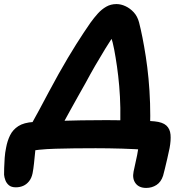

<svg xmlns="http://www.w3.org/2000/svg" viewBox="-78 -728 907 943"><path d="M511 -81Q514 -142 513 -198Q512 -254 507.5 -305.5Q503 -357 496.5 -402Q490 -447 483 -484Q476 -521 467 -548L489 -565Q464 -529 439 -488.5Q414 -448 389.5 -405.5Q365 -363 342 -320Q325 -290 306.5 -257Q288 -224 270 -191.5Q252 -159 236.5 -130.5Q221 -102 208 -80L64 -96Q90 -142 114 -187Q138 -232 162 -277Q186 -322 210 -365Q258 -450 296 -510Q334 -570 366 -616Q384 -641 402.5 -661.5Q421 -682 443.5 -695Q466 -708 494 -708Q516 -708 538.5 -697.5Q561 -687 579 -667.5Q597 -648 605 -618Q613 -587 621.5 -544.5Q630 -502 638 -450.5Q646 -399 651.5 -341Q657 -283 659 -221Q661 -159 659 -95ZM640 195Q605 195 588 172.5Q571 150 578 115Q581 100 586 78Q591 56 595.5 34Q600 12 602 -4L627 7Q611 6 583 4.5Q555 3 522 2Q489 1 455.5 0.5Q422 0 392 0Q281 0 194.5 2.5Q108 5 52 17L99 -42Q98 -15 95 15.5Q92 46 89 74.5Q86 103 82 123Q77 147 64.5 162.5Q52 178 35.5 185Q19 192 0 192Q-22 192 -34 182Q-46 172 -51.5 157.5Q-57 143 -58 130Q-58 119 -57.5 96.5Q-57 74 -55 47Q-53 20 -48 -3Q-42 -36 -28.5 -63.5Q-15 -91 12 -108.5Q39 -126 87 -129Q106 -130 139.5 -131.5Q173 -133 219 -134.5Q265 -136 322 -137Q379 -138 446 -138Q497 -138 543 -137Q589 -136 625 -135Q661 -134 681 -132Q721 -128 739 -111.5Q757 -95 759.5 -67Q762 -39 755 -1Q750 24 743.5 51.5Q737 79 731.5 102Q726 125 723 135Q713 166 690.5 180.5Q668 195 640 195Z"/></svg>

Font: Shantell Sans Light
Style: Bold Italic
Weight: 700
Italic angle: -11°
Version: Version 1.011;[c5ecc13dd]